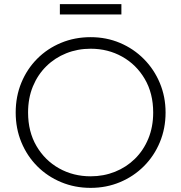

<svg xmlns="http://www.w3.org/2000/svg" viewBox="-20 -895 878 930"><path d="M419 15Q342 15 275.8 -12.8Q209.5 -40.5 160.2 -90Q111 -139.5 83.5 -206Q56 -272.5 56 -350Q56 -428 83.5 -494.5Q111 -561 160.2 -610.5Q209.5 -660 275.8 -687.5Q342 -715 419 -715Q495.5 -715 561.5 -687Q627.5 -659 677 -609Q726.5 -559 754.2 -492.8Q782 -426.5 782 -350Q782 -272.5 754.2 -206Q726.5 -139.5 677 -90Q627.5 -40.5 561.5 -12.8Q495.5 15 419 15ZM419 -41Q482 -41 537 -63Q592 -85 633.5 -125.8Q675 -166.5 698.5 -223.5Q722 -280.5 722 -350Q722 -443 681.2 -512.5Q640.5 -582 571.8 -620.5Q503 -659 419 -659Q356 -659 301 -637Q246 -615 204.5 -574.2Q163 -533.5 139.5 -476.8Q116 -420 116 -350Q116 -257 156.8 -187.5Q197.5 -118 266.2 -79.5Q335 -41 419 -41ZM270 -825V-875H568V-825Z"/></svg>

Font: Geologica Thin
Style: Regular
Weight: 100
Version: Version 1.010;gftools[0.9.28]